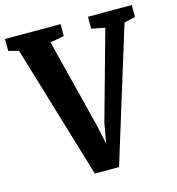

<svg xmlns="http://www.w3.org/2000/svg" viewBox="-124 -837 856 931"><g transform="rotate(-15 304.0 -371.5)"><path d="M-14.5 -683V-743H264.5V-683L194.5 -670L306.5 -226L328 -126L346 -226.5L469.5 -670L402 -683V-743H622V-683L566 -670L359 0H237.5L36.5 -670Z"/></g></svg>

Font: Merriweather 24pt SemiCondensed
Style: Bold
Weight: 700
Width: 4
Designer: Eben Sorkin
Foundry: Eben Sorkin
Version: Version 2.100